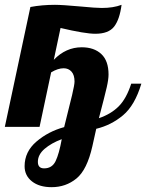

<svg xmlns="http://www.w3.org/2000/svg" viewBox="-58 -526 606 796"><path d="M528 -179Q501 -89 452 -48Q403 -7 341 8L325 80Q303 178 259 214Q215 250 156 250Q105 250 74.5 226Q44 202 44 163Q44 103 93 61Q142 19 208 1Q231 -90 241 -132.5Q251 -175 251 -188Q251 -215 238.5 -229Q226 -243 206 -243Q182 -243 154 -226L106 0H-38L68 -497Q116 -506 170 -506Q200 -506 277 -499Q339 -493 364 -493Q412 -493 446 -506Q438 -445 415 -415.5Q392 -386 337 -386Q295 -386 193 -410L165 -278Q215 -330 281 -330Q332 -330 362 -302Q392 -274 392 -217Q392 -197 384.5 -164Q377 -131 352 -36Q402 -53 434 -85Q466 -117 486 -179ZM198 51Q155 67 127 91Q99 115 99 145Q99 172 125 172Q158 172 172.5 142Q187 112 198 51Z"/></svg>

Font: Lobster
Style: Regular
Weight: 400
Designer: Impallari Type
Foundry: Impallari Type
Version: Version 2.100